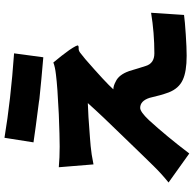

<svg xmlns="http://www.w3.org/2000/svg" viewBox="-24 -818 887 880"><g transform="rotate(-90 420.0 -377.5)"><path d="M157 46 24 -49Q65 -82 99 -117Q110 -129 145 -164Q201 -222 233 -255Q330 -354 388 -419Q340 -418 227 -409Q202 -407 191 -406Q156 -403 107 -393L94 -552Q138 -548 189 -548Q235 -548 337 -552Q464 -558 518 -565Q554 -569 574 -577Q606 -539 631 -504Q656 -467 651.5 -463.5Q647 -460 640 -461Q630 -462 620 -455Q605 -443 590 -431Q482 -337 451 -302Q467 -302 487 -291Q518 -277 535 -229Q539 -217 547 -189Q555 -164 558 -154Q570 -114 616 -114Q710 -114 802 -129L792 22Q764 26 702 30Q642 34 605 34Q532 34 494 16Q455 -2 437 -48Q424 -83 412 -136Q398 -179 366 -179Q348 -179 310 -139Q236 -58 157 46ZM598 -623Q491 -632 406 -641Q402 -642 394 -643Q260 -660 208 -668L229 -801Q403 -772 616 -757Z"/></g></svg>

Font: GenSekiGothic TW H
Style: Regular
Weight: 900
Version: Version 1.501;PS 1;hotconv 16.6.51;makeotf.lib2.5.65220